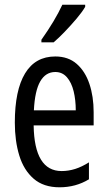

<svg xmlns="http://www.w3.org/2000/svg" viewBox="-20 -786 458 816"><path d="M215 -546Q270 -546 306 -514.5Q342 -483 360 -429.5Q378 -376 378 -309V-253H123Q126 -59 242 -59Q271 -59 299.5 -68Q328 -77 358 -96V-24Q302 10 233 10Q165 10 123 -26.5Q81 -63 62 -125Q43 -187 43 -265Q43 -402 86.5 -474Q130 -546 215 -546ZM215 -480Q174 -480 151 -440Q128 -400 124 -317H302Q302 -361 293 -398Q284 -435 264.5 -457.5Q245 -480 215 -480ZM342 -757Q330 -736 306 -707.5Q282 -679 255.5 -651.5Q229 -624 208 -606H156V-617Q214 -699 245 -766H342Z"/></svg>

Font: Noto Sans Hebrew ExtraCondensed
Style: Regular
Weight: 400
Width: 2
Designer: Monotype Design Team
Foundry: Monotype Imaging Inc.
Version: Version 2.004; ttfautohint (v1.8.4.7-5d5b)